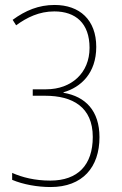

<svg xmlns="http://www.w3.org/2000/svg" viewBox="-20 -744 491 774"><path d="M184 10C313 10 381 -70 381 -191C381 -297 325 -355 236 -370V-372C306 -392 368 -449 368 -555C368 -664 301 -724 200 -724C136 -724 83 -702 31 -664L45 -642C89 -674 138 -698 199 -698C285 -698 341 -650 341 -551C341 -450 268 -384 166 -384H112V-358H162C272 -358 354 -313 354 -192C354 -79 294 -16 183 -16C120 -16 70 -29 29 -47V-19C74 0 132 10 184 10Z"/></svg>

Font: Noto Sans Malayalam Condensed Thin
Style: Regular
Weight: 100
Width: 3
Designer: Jelle Bosma - Monotype Design Team
Foundry: Monotype Imaging Inc.
Version: Version 2.104